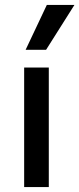

<svg xmlns="http://www.w3.org/2000/svg" viewBox="-20 -759 322 779"><path d="M78 -485H178V0H78ZM170 -739H282L167 -557H84Z"/></svg>

Font: Niramit Medium
Style: Regular
Weight: 500
Designer: Katatrad Aksorn Co.,Ltd.
Foundry: Cadson Demak Co.,Ltd.
Version: Version 1.000; ttfautohint (v1.6)